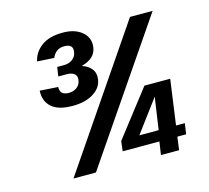

<svg xmlns="http://www.w3.org/2000/svg" viewBox="-102 -830 1032 950"><g transform="rotate(-15 413.5 -355.5)"><path d="M251 -348Q177 -348 143 -379Q109 -410 112 -463L205 -457Q205 -432 217 -423.5Q229 -415 249 -415Q273 -415 290.5 -428Q308 -441 311 -465Q314 -486 300.5 -496.5Q287 -507 262 -507H219L226 -554H261Q286 -554 304.5 -567.5Q323 -581 326 -605Q332 -644 286 -644Q262 -644 246.5 -632Q231 -620 224 -601L137 -606Q146 -651 186 -681Q226 -711 296 -711Q358 -711 394 -680.5Q430 -650 424 -603Q420 -574 401 -556Q382 -538 350 -529L345 -527Q375 -518 392.5 -496.5Q410 -475 405 -441Q399 -400 357.5 -374Q316 -348 251 -348ZM161 0 638 -700H754L276 0ZM609 0 619 -67H431L437 -118L619 -353H751L719 -122H764L756 -67H711L702 0ZM531 -122H630L654 -287Z"/></g></svg>

Font: Host Grotesk SemiBold
Style: Italic
Weight: 600
Italic angle: -8°
Designer: Doğukan Karapınar based on Poppins by Indian Type Foundry, Jonny Pinhorn
Foundry: Element Type
Version: Version 1.001; ttfautohint (v1.8.4.7-5d5b)